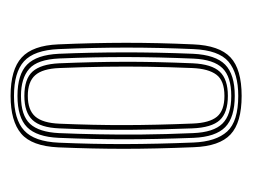

<svg xmlns="http://www.w3.org/2000/svg" viewBox="-76 -768 470 357"><g transform="rotate(90 158.5 -590.0)"><path d="M158.8 -375.2Q109.8 -375.2 87.4 -395.8Q65 -416.2 63 -463.8Q60.2 -528 60.1 -587.9Q60 -647.8 63 -714.8Q65 -763.2 87.1 -784Q109.2 -804.8 158.8 -804.8Q208.5 -804.8 230.5 -784.1Q252.5 -763.5 254.2 -715.8Q257.2 -643.5 257.2 -586.2Q257.2 -529 254.5 -464Q252.2 -414.5 229 -394.9Q205.8 -375.2 158.8 -375.2ZM158.8 -381.5Q202.5 -381.5 223.1 -400.4Q243.8 -419.2 245.8 -465Q248.5 -527 248.4 -587.6Q248.2 -648.2 245.5 -715.2Q243.8 -757.2 225 -777.9Q206.2 -798.5 158.8 -798.5Q116.8 -798.5 95.2 -780.4Q73.8 -762.2 71.8 -715.2Q69 -651.5 69 -590.8Q69 -530 71.8 -464.2Q73.8 -419 94.4 -400.2Q115 -381.5 158.8 -381.5ZM158.8 -388Q118.8 -388 100.6 -405.9Q82.5 -423.8 80.5 -464.8Q78 -523.2 77.9 -585.4Q77.8 -647.5 80.5 -714.5Q82.5 -756.2 100.6 -774.1Q118.8 -792 158.8 -792Q198.8 -792 216.9 -774.2Q235 -756.5 236.8 -715.5Q239.5 -643.5 239.5 -586.4Q239.5 -529.2 236.8 -464.8Q235 -423.8 217 -405.9Q199 -388 158.8 -388ZM158.8 -394.5Q195.2 -394.5 210.8 -411.4Q226.2 -428.2 228 -465.2Q229.5 -500.2 230.2 -538.1Q231 -576 230.6 -619.5Q230.2 -663 228 -714.5Q226.5 -752.5 210.4 -769Q194.2 -785.5 158.8 -785.5Q123.2 -785.5 107.2 -769.1Q91.2 -752.8 89.5 -715.5Q86.8 -651.5 86.6 -591.6Q86.5 -531.8 89.2 -466Q91 -425 108.5 -409.8Q126 -394.5 158.8 -394.5ZM158.8 -400.8Q127.2 -400.8 113.5 -416.1Q99.8 -431.5 98.2 -465.5Q95.5 -530.2 95.4 -586.9Q95.2 -643.5 98.2 -714Q99.8 -749 113.8 -764.1Q127.8 -779.2 158.8 -779.2Q190 -779.2 203.9 -764.1Q217.8 -749 219.2 -712.5Q221.5 -655.5 221.9 -594.8Q222.2 -534 219.2 -465.8Q217.8 -431 203.6 -415.9Q189.5 -400.8 158.8 -400.8ZM158.8 -407.2Q185 -407.2 197.1 -421Q209.2 -434.8 210.5 -466.2Q213.2 -529.2 213.1 -587.1Q213 -645 210.2 -714Q209 -745 197.5 -758.9Q186 -772.8 158.8 -772.8Q130.5 -772.8 119.4 -757.9Q108.2 -743 107 -712.8Q105.2 -669 104.6 -629.2Q104 -589.5 104.6 -549.8Q105.2 -510 107 -466.2Q108.2 -434.5 120.4 -420.9Q132.5 -407.2 158.8 -407.2Z"/></g></svg>

Font: Big Shoulders Inline Text SC Thin
Style: Regular
Weight: 100
Designer: Patric King
Foundry: XO Type Co
Version: Version 2.002